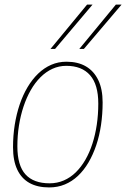

<svg xmlns="http://www.w3.org/2000/svg" viewBox="-20 -810 552 840"><path d="M195 10Q144 10 109 -9.5Q74 -29 55.5 -68Q37 -107 37 -166Q37 -217 44.5 -264Q52 -311 66 -352.5Q80 -394 100.5 -428.5Q121 -463 147 -488Q173 -513 204 -526.5Q235 -540 271 -540Q321 -540 356 -519.5Q391 -499 410 -459.5Q429 -420 429 -362Q429 -311 422 -263.5Q415 -216 401 -174.5Q387 -133 367 -99Q347 -65 321 -40.5Q295 -16 263.5 -3Q232 10 195 10ZM197 -8Q230 -8 259 -20.5Q288 -33 311.5 -56Q335 -79 353.5 -111Q372 -143 384.5 -182Q397 -221 403.5 -265Q410 -309 410 -357Q410 -440 374 -481Q338 -522 270 -522Q238 -522 209.5 -509Q181 -496 157 -472Q133 -448 114.5 -415.5Q96 -383 83 -344Q70 -305 63 -261Q56 -217 56 -170Q56 -86 91.5 -47Q127 -8 197 -8ZM327 -596 487 -790H512L347 -596ZM201 -596 361 -790H385L221 -596Z"/></svg>

Font: Georama ExtraCondensed Thin Thin
Style: Italic
Weight: 250
Italic angle: -9°
Version: Version 1.001